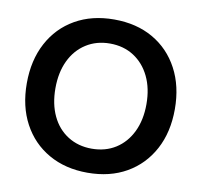

<svg xmlns="http://www.w3.org/2000/svg" viewBox="-81 -809 959 912"><g transform="rotate(10 398.0 -352.5)"><path d="M398 17Q291 17 210.5 -29Q130 -75 85.5 -158Q41 -241 41 -352Q41 -463 85.5 -546.5Q130 -630 210.5 -676Q291 -722 398 -722Q506 -722 586 -676Q666 -630 710.5 -546.5Q755 -463 755 -352Q755 -241 710.5 -158Q666 -75 586 -29Q506 17 398 17ZM398 -99Q464 -99 513.5 -130.5Q563 -162 590.5 -219Q618 -276 618 -352Q618 -428 590.5 -485Q563 -542 513.5 -574Q464 -606 398 -606Q333 -606 283 -574Q233 -542 206 -485Q179 -428 179 -352Q179 -276 206 -219Q233 -162 283 -130.5Q333 -99 398 -99Z"/></g></svg>

Font: TikTok Sans 24pt SemiBold
Style: Regular
Weight: 600
Version: Version 4.000